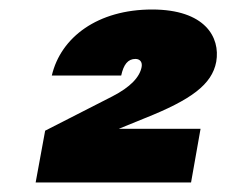

<svg xmlns="http://www.w3.org/2000/svg" viewBox="-20 -736 476 404"><path d="M89 -577H235C240 -600 249 -612 265 -612C274 -612 280 -606 278 -595C274 -574 255 -553 216 -533L75 -461L55 -352H382L402 -465H230L284 -487C382 -526 426 -558 435 -606C444 -658 411 -716 300 -716C186 -716 108 -658 89 -577Z"/></svg>

Font: SVN-Poppins ExtraBold
Style: Italic
Weight: 800
Italic angle: -10°
Designer: Ninad Kale (Devanagari), Jonny Pinhorn (Latin)
Foundry: Indian Type Foundry
Version: Version 3.002 2017